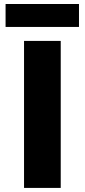

<svg xmlns="http://www.w3.org/2000/svg" viewBox="-20 -920 414 940"><path d="M97.7 0V-719.7H277.3V0ZM7.3 -788.1V-900.4H366.7V-788.1Z"/></svg>

Font: Reddit Sans Black
Style: Regular
Weight: 900
Version: Version 1.014